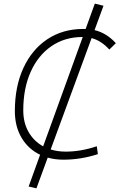

<svg xmlns="http://www.w3.org/2000/svg" viewBox="-20 -861 652 1047"><path d="M178.7 166 136.2 156.2 198.7 -17.1Q134.3 -47.9 97.7 -109.6Q61 -171.4 61 -255.4Q61 -389.6 107.7 -490.5Q154.3 -591.3 238.3 -647.2Q322.3 -703.1 434.1 -703.1Q440.4 -703.1 446.8 -702.6L497.1 -841.3L544.4 -829.6L495.6 -696.8Q561 -681.2 611.8 -625.5L576.2 -590.8Q532.2 -639.2 479.5 -653.3L256.3 -45.9Q294.4 -34.2 338.4 -34.2Q421.4 -34.2 507.8 -63.5L513.7 -20.5Q420.9 9.8 325.2 9.8Q280.3 9.8 240.2 -1.5ZM215.3 -63 431.2 -659.2Q430.7 -659.2 429.7 -659.2Q333 -659.2 260.3 -609.1Q187.5 -559.1 147.2 -469Q106.9 -378.9 106.9 -258.8Q106.9 -191.9 135.7 -141.4Q164.6 -90.8 215.3 -63Z"/></svg>

Font: Cascadia Code ExtraLight
Style: Italic
Weight: 200
Italic angle: -10°
Monospace: yes
Designer: Aaron Bell
Foundry: Saja Typeworks
Version: Version 2404.023; ttfautohint (v1.8.4)